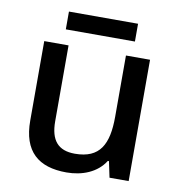

<svg xmlns="http://www.w3.org/2000/svg" viewBox="-79 -757 784 840"><g transform="rotate(10 313.5 -337.5)"><path d="M467 -685H160V-606H467ZM546 -539H439V-267C439 -144 404 -77 293 -77C218 -77 184 -118 184 -202V-539H76V-186C76 -49 146 10 271 10C340 10 406 -15 441 -71H446L461 0H546Z"/></g></svg>

Font: Noto Sans Cherokee Medium
Style: Regular
Weight: 500
Designer: Monotype Design Team
Foundry: Monotype Imaging Inc.
Version: Version 2.001